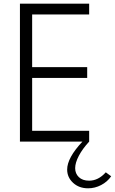

<svg xmlns="http://www.w3.org/2000/svg" viewBox="-20 -770 624 1044"><path d="M428.2 0H88.4V-750H464.8V-691.4H154.8V-404.8H454.1V-346.2H154.8V-58.6H464.8V0Q428.7 39.1 408.7 77.1Q388.7 115.2 388.7 144.5Q388.7 173.8 408.7 193.1Q428.7 212.4 464.8 212.4Q514.6 212.4 555.2 167L584.5 188.5Q563.5 218.8 529.8 236.3Q496.1 253.9 459 253.9Q409.7 253.9 377.4 224.1Q345.2 194.3 345.2 151.9Q345.2 88.4 428.2 0Z"/></svg>

Font: Spartan MB
Style: Regular
Weight: 400
Designer: Matt Bailey, Mirko Velimirovic
Foundry: Matt Bailey
Version: Version 1.005